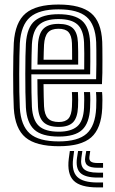

<svg xmlns="http://www.w3.org/2000/svg" viewBox="-20 -629 500 838"><path d="M236.8 9.2Q137.2 9.2 91.4 -29Q45.5 -67.2 40.2 -156.5Q38.8 -185 38 -224.4Q37.2 -263.8 37.4 -305.5Q37.5 -347.2 38.2 -383.4Q39 -419.5 40.2 -441.8Q46 -532 91.8 -570.6Q137.5 -609.2 235.2 -609.2Q331.8 -609.2 376.9 -572.1Q422 -535 426.2 -446.8Q426.5 -439 426.8 -417.5Q427 -396 427.1 -367.9Q427.2 -339.8 426.8 -311.5Q426.2 -283.2 425 -261.8H170Q170.2 -231.8 170.8 -208Q171.2 -184.2 172.2 -164.8Q174.2 -128.2 189.4 -112.4Q204.5 -96.5 236.8 -96.5Q265.2 -96.5 278.8 -111.6Q292.2 -126.8 294 -162.8Q294.8 -176.5 294.9 -193.6Q295 -210.8 293.8 -227.2H320.2Q321.2 -210.8 321.2 -192.8Q321.2 -174.8 320.5 -161.8Q318.2 -115.2 298.8 -95.2Q279.2 -75.2 236.8 -75.2Q191 -75.2 169.8 -95.8Q148.5 -116.2 145.8 -163.2Q144.5 -188.2 143.9 -219.4Q143.2 -250.5 143.2 -283.2H399.5Q400.5 -314 400.6 -348.1Q400.8 -382.2 400.5 -409Q400.2 -435.8 399.8 -445.2Q396 -522 357.9 -555.1Q319.8 -588.2 235.2 -588.2Q151 -588.2 111.4 -554.1Q71.8 -520 66.5 -440.2Q65.5 -420.2 64.8 -385Q64 -349.8 63.9 -308.2Q63.8 -266.8 64.4 -227Q65 -187.2 66.5 -158.5Q71.2 -80.8 110.2 -46.2Q149.2 -11.8 236.8 -11.8Q320.2 -11.8 358.1 -45.6Q396 -79.5 399.8 -157.8Q400.5 -173 400.5 -192.2Q400.5 -211.5 399 -227.2H425.5Q427 -211.8 427 -192.6Q427 -173.5 426.2 -156.8Q422 -67.8 377.9 -29.2Q333.8 9.2 236.8 9.2ZM236.8 -33Q162 -33 129.4 -63.4Q96.8 -93.8 93 -160Q91.5 -187.8 90.9 -226.8Q90.2 -265.8 90.4 -306.9Q90.5 -348 91.1 -383Q91.8 -418 93 -437.8Q97.5 -510.2 132.4 -538.6Q167.2 -567 235.2 -567Q305.2 -567 337.6 -538.9Q370 -510.8 373.2 -444.8Q373.8 -436.2 374 -413.8Q374.2 -391.2 374.2 -362Q374.2 -332.8 373.5 -304.5H116.8Q116.8 -262.8 117.4 -225.4Q118 -188 119.2 -162.5Q122.8 -104 150 -79.1Q177.2 -54.2 236.8 -54.2Q289.2 -54.2 316.6 -77Q344 -99.8 346.8 -159Q347.5 -174.2 347.6 -191.9Q347.8 -209.5 346.5 -227.2H373Q374.2 -210.5 374.1 -192.9Q374 -175.2 373.2 -158.2Q370 -91.5 338.4 -62.2Q306.8 -33 236.8 -33ZM117 -325.8H347.5Q348 -362.8 347.8 -396.6Q347.5 -430.5 346.8 -444Q344.2 -498.2 318.2 -522Q292.2 -545.8 235.2 -545.8Q178.5 -545.8 150.8 -521.1Q123 -496.5 119.2 -436Q118.5 -418.8 117.8 -388.5Q117 -358.2 117 -325.8ZM143.5 -347Q143.8 -364.2 144.5 -392.9Q145.2 -421.5 145.8 -434.8Q149 -484.2 170.4 -504.5Q191.8 -524.8 235.2 -524.8Q278.2 -524.8 298.2 -505.8Q318.2 -486.8 320.2 -443.5Q321 -430.8 321.2 -403.2Q321.5 -375.8 321.2 -347ZM170.2 -368.2H294.8Q294.8 -391.2 294.6 -413Q294.5 -434.8 294 -441Q292.5 -474 279 -488.8Q265.5 -503.5 235.2 -503.5Q203.5 -503.5 189 -486.9Q174.5 -470.2 172.2 -433.8Q171.5 -418.8 171 -403.1Q170.5 -387.5 170.2 -368.2ZM303.5 30 299.2 63.5Q292.2 118.5 317.2 143Q342.2 167.5 406.2 167.5H429.8V189H406.2Q331 189 301.5 159.5Q272 130 280.2 63.5L284.8 30ZM373.8 30 370.2 55Q368.2 69.5 376.5 76Q384.8 82.5 406.2 82.5H429.8V103.2H406.2Q373.2 103.2 360.5 91.8Q347.8 80.2 352.2 55L356.5 30ZM339.5 30 335.2 59.2Q330 94 346.6 109.2Q363.2 124.5 406.2 124.5H429.8V146H406.2Q351.8 146 330.6 125.6Q309.5 105.2 316.2 59.2L320.8 30Z"/></svg>

Font: Big Shoulders Inline Text ExtraBold
Style: Regular
Weight: 800
Designer: Patric King
Foundry: XO Type Co
Version: Version 1.000